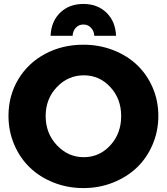

<svg xmlns="http://www.w3.org/2000/svg" viewBox="-20 -938 844 971"><path d="M347.2 -756.8H235.8Q238.8 -829.6 284.2 -873.8Q329.6 -918 401.9 -918Q473.1 -918 518.6 -873.8Q564 -829.6 566.9 -756.8H457Q455.1 -782.2 439.7 -798.1Q424.3 -814 401.9 -814Q378.9 -814 363.8 -798.1Q348.6 -782.2 347.2 -756.8ZM401.9 -711.9Q481.9 -711.9 552.2 -684.6Q622.6 -657.2 672.9 -609.6Q723.1 -562 752 -495.1Q780.8 -428.2 780.8 -352.1Q780.8 -275.4 752 -207.5Q723.1 -139.6 672.9 -91.3Q622.6 -43 552.2 -14.9Q481.9 13.2 401.9 13.2Q321.8 13.2 251.5 -14.6Q181.2 -42.5 130.9 -90.8Q80.6 -139.2 51.8 -207Q22.9 -274.9 22.9 -352.1Q22.9 -454.1 72.3 -536.6Q121.6 -619.1 208.3 -665.5Q294.9 -711.9 401.9 -711.9ZM403.8 -557.1Q324.2 -557.1 267.6 -497.6Q210.9 -438 210.9 -351.1Q210.9 -263.7 267.8 -203.4Q324.7 -143.1 403.8 -143.1Q482.9 -143.1 537.8 -202.9Q592.8 -262.7 592.8 -351.1Q592.8 -438.5 537.8 -497.8Q482.9 -557.1 403.8 -557.1Z"/></svg>

Font: Montserrat-Arabic
Style: Bold
Weight: 700
Designer: Mohamed Gaber
Foundry: Kief Type Foundry
Version: Version 5.008;PS 005.008;hotconv 1.0.88;makeotf.lib2.5.64775